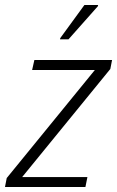

<svg xmlns="http://www.w3.org/2000/svg" viewBox="-32 -751 470 771"><path d="M-12 0 -5 -36 349 -470H97L106 -510H418L411 -474L57 -40H319L311 0ZM209 -593 210 -598 307 -731H362L361 -726L243 -593Z"/></svg>

Font: Saira SemiCondensed ExtraLight
Style: Italic
Weight: 250
Width: 4
Italic angle: -12°
Designer: Hector Gatti with collaboration of the Omnibus-Type team
Foundry: Omnibus-Type
Version: Version 1.101